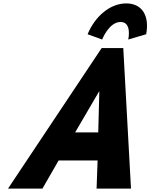

<svg xmlns="http://www.w3.org/2000/svg" viewBox="-20 -1107 883 1127"><path d="M579.7 -875C579.7 -875 619.2 -978 687.7 -978C756.3 -978 732.8 -875 732.8 -875L837.9 -906C858.6 -1013 815.1 -1087 721.1 -1087C627 -1087 538.8 -1013 494.1 -906ZM556.7 -330H421.1L561.5 -570H563ZM703.6 -825H576.8L27.1 0H229.1L324 -165H552.9L546.9 0H748.9Z"/></svg>

Font: Hussar
Style: BdSuprConOblThree
Weight: 700
Foundry: Cannot Into Space Fonts
Version: Version 2.00